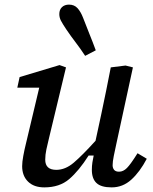

<svg xmlns="http://www.w3.org/2000/svg" viewBox="-20 -800 662 832"><path d="M172 12Q127 12 101.5 -13Q76 -38 76 -80Q76 -98 81 -125Q86 -152 92 -176L150 -420H55L65 -466L238 -518L266 -508L192 -200Q186 -176 181 -152.5Q176 -129 176 -108Q176 -64 224 -64Q263 -64 299.5 -95Q336 -126 394 -190L419 -306Q430 -356 440 -407Q450 -458 460 -508L524 -516L556 -508L484 -176Q478 -149 473 -124Q468 -99 468 -84Q468 -72 474.5 -64Q481 -56 496 -56Q514 -56 530 -72Q546 -88 576 -136L616 -112Q586 -55 549 -21.5Q512 12 464 12Q418 12 398 -7Q378 -26 378 -64Q378 -81 380.5 -97Q383 -113 386 -126H364Q322 -60 280 -24Q238 12 172 12ZM395 -582 349 -558Q328 -590 308 -616Q288 -642 267 -673Q251 -697 244 -710.5Q237 -724 237 -739Q237 -758 248.5 -769Q260 -780 279 -780Q302 -780 316 -764.5Q330 -749 340 -723Q354 -686 367.5 -653Q381 -620 395 -582Z"/></svg>

Font: Source Serif 4 Caption
Style: Italic
Weight: 400
Italic angle: -12°
Designer: Frank Grießhammer
Foundry: Adobe Systems Incorporated
Version: Version 4.004;hotconv 1.0.117;makeotfexe 2.5.65602